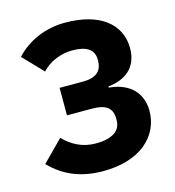

<svg xmlns="http://www.w3.org/2000/svg" viewBox="-108 -801 823 904"><g transform="rotate(-15 304.0 -349.0)"><path d="M285 12C182 12 97 -20 29 -91L129 -192C172 -148 222 -123 285 -123C365 -123 407 -152 407 -203V-211C407 -264 376 -286 308 -286H187V-420H302C364 -420 395 -446 395 -497V-502C395 -551 360 -575 290 -575C234 -575 177 -552 141 -512L49 -608C108 -672 194 -710 290 -710C373 -710 439 -692 485 -658C531 -624 556 -575 556 -515C556 -467 540 -432 514 -408C488 -384 451 -371 411 -367V-361C451 -358 491 -345 520 -320C548 -295 568 -258 568 -207C568 -142 540 -88 492 -49C443 -10 372 12 285 12Z"/></g></svg>

Font: Plexus Sans Bold
Style: Regular
Weight: 700
Version: Version 2.001;PS 002.001;hotconv 1.0.70;makeotf.lib2.5.58329